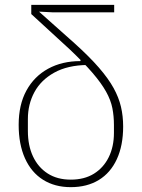

<svg xmlns="http://www.w3.org/2000/svg" viewBox="-20 -760 585 792"><path d="M341 -492Q259 -491 204 -460.5Q149 -430 122 -380Q95 -330 95 -269V-220Q95 -160 116 -115Q137 -70 176.5 -44.5Q216 -19 272 -19Q328 -19 367.5 -43.5Q407 -68 428.5 -111.5Q450 -155 450 -212V-244Q450 -281 443.5 -314Q437 -347 417.5 -382Q398 -417 362 -459Q326 -501 268 -556L109 -702V-740H451V-709H200L142 -712V-711L288 -581Q349 -526 388 -481Q427 -436 448.5 -397Q470 -358 479 -319.5Q488 -281 488 -238Q488 -160 462 -103.5Q436 -47 387.5 -17.5Q339 12 272 12Q206 12 157.5 -18.5Q109 -49 83 -107Q57 -165 57 -245Q57 -328 89 -386.5Q121 -445 178.5 -476.5Q236 -508 312 -508V-520Z"/></svg>

Font: IBM Plex Sans ExtraLight
Style: Regular
Weight: 250
Designer: Mike Abbink, Paul van der Laan, Pieter van Rosmalen
Foundry: Bold Monday
Version: Version 3.201